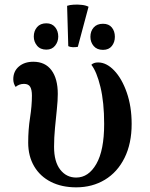

<svg xmlns="http://www.w3.org/2000/svg" viewBox="-20 -790 645 824"><path d="M307 14Q245 14 198.5 -9.5Q152 -33 126.5 -76.5Q101 -120 101 -178Q101 -234 109 -285Q117 -336 117 -380Q117 -405 109.5 -417.5Q102 -430 83 -430Q72 -430 63 -426.5Q54 -423 47 -417Q37 -432 37 -450Q37 -484 61 -504.5Q85 -525 123 -525Q174 -525 201 -488.5Q228 -452 228 -387Q228 -359 224 -321Q220 -283 216 -241Q212 -199 212 -160Q212 -96 238.5 -62Q265 -28 307 -28Q360 -28 393.5 -86.5Q427 -145 427 -258Q427 -351 411 -417Q395 -483 372 -512Q382 -522 401 -522Q437 -522 470 -487.5Q503 -453 524 -393Q545 -333 545 -258Q545 -174 514.5 -112.5Q484 -51 430 -18.5Q376 14 307 14ZM314 -589Q304 -587 292 -587.5Q280 -588 273 -592L268 -765Q279 -769 296.5 -770Q314 -771 331.5 -769Q349 -767 360 -761ZM179 -577Q153 -577 139 -594Q125 -611 125 -633Q125 -657 139 -673.5Q153 -690 179 -690Q203 -690 216.5 -673.5Q230 -657 230 -633Q230 -611 216.5 -594Q203 -577 179 -577ZM422 -576Q396 -576 382 -592.5Q368 -609 368 -632Q368 -656 382 -672Q396 -688 422 -688Q447 -688 460 -672Q473 -656 473 -632Q473 -609 460 -592.5Q447 -576 422 -576Z"/></svg>

Font: Arima Thin SemiBold
Style: Regular
Weight: 600
Version: Version 1.100